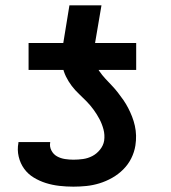

<svg xmlns="http://www.w3.org/2000/svg" viewBox="-20 -691 640 719"><path d="M87 -429V-530H217L240 -671H360L336 -530H490V-429ZM255 8Q228 8 202 5Q176 2 152 -5.5Q128 -13 106.5 -26Q85 -39 70.5 -59Q56 -79 50 -104.5Q44 -130 49 -156Q49 -156 49 -157Q49 -158 49 -159H168Q168 -159 168 -158.5Q168 -158 168 -158Q165 -142 172.5 -127.5Q180 -113 193.5 -105.5Q207 -98 223 -95.5Q239 -93 255 -93Q273 -93 291 -95.5Q309 -98 325.5 -106.5Q342 -115 354.5 -130.5Q367 -146 370 -164Q373 -186 367.5 -206.5Q362 -227 352.5 -245Q343 -263 331 -279.5Q319 -296 305 -310.5Q291 -325 276 -339Q261 -353 248.5 -369.5Q236 -386 227 -404.5Q218 -423 214 -443.5Q210 -464 211.5 -486Q213 -508 217 -530H336Q333 -511 332.5 -492.5Q332 -474 337 -456.5Q342 -439 352 -424.5Q362 -410 374 -397Q386 -384 398 -371.5Q410 -359 421 -345Q432 -331 442 -316.5Q452 -302 460 -286.5Q468 -271 474.5 -254.5Q481 -238 485 -220Q489 -202 489.5 -183.5Q490 -165 487 -146Q483 -121 471.5 -98Q460 -75 441.5 -56.5Q423 -38 400 -25Q377 -12 352.5 -4.5Q328 3 303.5 5.5Q279 8 255 8Z"/></svg>

Font: Iosevka Curly Extended Oblique
Style: Bold
Weight: 700
Width: 7
Italic angle: -9°
Monospace: yes
Designer: Belleve Invis
Foundry: Belleve Invis
Version: Version 11.1.0; ttfautohint (v1.8.3)